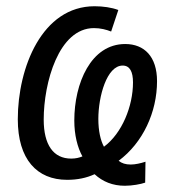

<svg xmlns="http://www.w3.org/2000/svg" viewBox="-20 -566 560 615"><path d="M380 29C403 29 431 24 445 19L446 -48C431 -43 413 -39 399 -39C382 -39 370 -43 360 -51C438 -109 483 -207 483 -306C483 -385 442 -425 381 -425C271 -425 218 -299 218 -180C218 -134 228 -94 244 -65C234 -61 223 -58 208 -58C151 -58 120 -102 120 -183C120 -301 168 -476 281 -476C302 -476 321 -471 336 -465L359 -534C338 -542 310 -546 283 -546C115 -546 37 -350 37 -184C37 -56 98 10 195 10C228 10 257 4 283 -8C309 16 341 29 380 29ZM313 -96C302 -116 295 -147 295 -185C295 -257 322 -356 373 -356C396 -356 406 -336 406 -302C406 -226 371 -139 313 -96Z"/></svg>

Font: Noto Sans Display SemiCondensed
Style: Italic
Weight: 400
Width: 4
Italic angle: -12°
Designer: Monotype Design Team
Foundry: Monotype Imaging Inc.
Version: Version 1.900